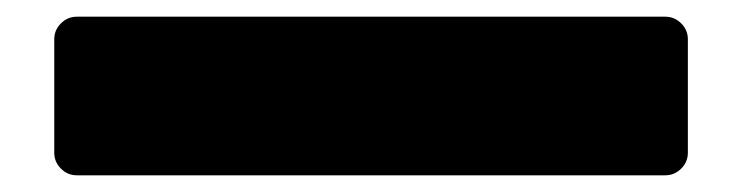

<svg xmlns="http://www.w3.org/2000/svg" viewBox="-20 -129 890 230"><path d="M804 -82V54Q804 65 796 73Q788 81 777 81H72Q61 81 53 73Q45 65 45 54V-82Q45 -93 53 -101Q61 -109 72 -109H777Q788 -109 796 -101Q804 -93 804 -82Z"/></svg>

Font: Rubik Mono One
Style: Regular
Weight: 400
Designer: Hubert and Fischer with Elvire Volk Leonovitch (Cyrillic Expansion: Cyreal)
Foundry: Hubert and Fischer with Elvire Volk Leonovitch
Version: Version 2.000